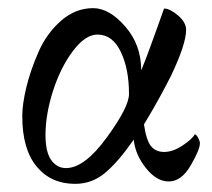

<svg xmlns="http://www.w3.org/2000/svg" viewBox="-20 -447 525 476"><path d="M336.9 -138.7Q342.8 -98.6 354.5 -84.5Q366.2 -70.3 386.7 -70.3Q409.2 -70.3 433.6 -86.9Q458 -103.5 462.9 -114.3Q467.8 -112.3 471.7 -104.5Q475.6 -96.7 475.6 -91.8Q475.6 -76.2 452.6 -36.6Q429.7 2.9 398.4 2.9Q368.2 2.9 341.8 -30.3Q315.4 -63.5 311.5 -100.6Q272.5 -44.9 240.2 -18.1Q208 8.8 166 8.8Q106.4 8.8 70.8 -34.2Q35.2 -77.1 35.2 -159.2Q35.2 -188.5 45.4 -231Q55.7 -273.4 75.7 -318.8Q95.7 -364.3 131.3 -395.5Q167 -426.8 210.9 -426.8Q251 -426.8 290.5 -381.3Q330.1 -335.9 330.1 -272.5Q341.8 -300.8 353 -332Q364.3 -363.3 374 -390.1Q383.8 -417 386.7 -425.8Q401.4 -425.8 421.4 -408.7Q441.4 -391.6 441.4 -373Q441.4 -337.9 404.3 -259.8Q393.6 -238.3 377 -208Q360.4 -177.7 348.6 -158.2ZM221.7 -361.3Q191.4 -361.3 160.6 -320.3Q129.9 -279.3 111.3 -221.2Q92.8 -163.1 92.8 -112.3Q92.8 -70.3 106.9 -50.3Q121.1 -30.3 143.6 -30.3Q189.5 -30.3 244.6 -106Q299.8 -181.6 299.8 -213.9Q299.8 -276.4 279.3 -318.8Q258.8 -361.3 221.7 -361.3Z"/></svg>

Font: Crimson Text
Style: Regular
Weight: 400
Version: Version 0.13